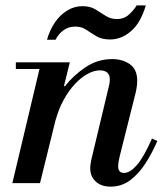

<svg xmlns="http://www.w3.org/2000/svg" viewBox="-20 -682 606 715"><path d="M392 13Q357 13 336.5 -6Q316 -25 316 -56Q316 -64 317.5 -72Q319 -80 320 -87L385 -359Q387 -367 388 -373Q389 -379 389 -386Q389 -404 379 -412Q369 -420 352 -420Q330 -420 305.5 -406.5Q281 -393 258 -368Q235 -343 216.5 -309Q198 -275 187 -234L215 -361H222Q252 -400 297.5 -431Q343 -462 398 -462Q436 -462 463.5 -443Q491 -424 491 -381Q491 -362 485 -336L425 -97Q422 -84 421 -76Q420 -68 420 -63Q420 -38 442 -38Q464 -38 489.5 -67Q515 -96 546 -166L566 -157Q547 -113 522 -74Q497 -35 465 -11Q433 13 392 13ZM26 0 133 -450H240L129 0ZM39 -425V-450H228V-425ZM155 -534Q165 -570 184.5 -598.5Q204 -627 230.5 -643Q257 -659 287 -659Q316 -659 335.5 -647Q355 -635 373.5 -623Q392 -611 415 -611Q442 -611 460.5 -628Q479 -645 489 -662H523Q504 -597 468 -566Q432 -535 390 -535Q359 -535 339 -547Q319 -559 301.5 -571Q284 -583 260 -583Q235 -583 216 -569Q197 -555 187 -534Z"/></svg>

Font: Libre Bodoni
Style: Italic
Weight: 400
Italic angle: -13°
Designer: Pablo Impallari, Rodrigo Fuenzalida
Foundry: Impallari Type
Version: Version 2.005;gftools[0.9.23]